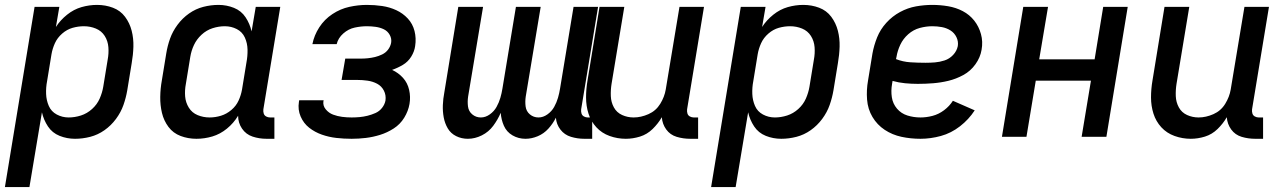

<svg xmlns="http://www.w3.org/2000/svg" viewBox="-35 -558 5239 783"><path d="M-15 205H85L136 -100Q143 -69 160.5 -42.5Q178 -16 208 -4Q238 8 271 8Q302 8 333 0Q364 -8 391 -27Q418 -46 438 -73Q458 -100 468.5 -130Q479 -160 484 -190L502 -300Q508 -334 509 -367.5Q510 -401 502 -432.5Q494 -464 475 -489.5Q456 -515 425.5 -526.5Q395 -538 361 -538Q329 -538 297.5 -529Q266 -520 238.5 -498Q211 -476 193 -448L207 -530H106ZM245 -79Q219 -79 196.5 -91Q174 -103 164 -126Q154 -149 153 -175Q152 -201 157 -227L175 -337Q179 -360 189 -382Q199 -404 218.5 -421Q238 -438 261 -444.5Q284 -451 307 -451Q333 -451 356 -441.5Q379 -432 392 -411.5Q405 -391 407 -365.5Q409 -340 404 -314L386 -204Q382 -180 371.5 -156Q361 -132 340.5 -113.5Q320 -95 295 -87Q270 -79 245 -79Z M766 8Q799 8 831 -1.5Q863 -11 890.5 -33.5Q918 -56 936 -86Q936 -57 952 -33.5Q968 -10 995 -1Q1022 8 1052 8H1084V-79H1066Q1058 -79 1050.5 -83Q1043 -87 1040.5 -95Q1038 -103 1039 -112L1108 -530H1008L991 -430Q984 -461 966.5 -487.5Q949 -514 919 -526Q889 -538 856 -538Q825 -538 794 -530Q763 -522 736 -503Q709 -484 689 -457Q669 -430 658.5 -400.5Q648 -371 643 -340L625 -230Q619 -197 618.5 -163Q618 -129 625.5 -97.5Q633 -66 652 -40.5Q671 -15 701.5 -3.5Q732 8 766 8ZM820 -79Q794 -79 771 -88.5Q748 -98 735 -119Q722 -140 720 -165Q718 -190 723 -216L741 -326Q745 -351 756 -374.5Q767 -398 787 -416.5Q807 -435 832 -443Q857 -451 882 -451Q908 -451 930.5 -439.5Q953 -428 963.5 -405Q974 -382 974.5 -355.5Q975 -329 970 -303L952 -193Q948 -170 938 -148Q928 -126 908.5 -109.5Q889 -93 866 -86Q843 -79 820 -79Z M1399 8Q1428 8 1457 4.5Q1486 1 1515 -8Q1544 -17 1570.5 -34Q1597 -51 1613.5 -78Q1630 -105 1635 -134Q1640 -163 1633.5 -191.5Q1627 -220 1608.5 -240.5Q1590 -261 1564 -273Q1587 -281 1608 -293.5Q1629 -306 1642 -327Q1655 -348 1658 -370Q1663 -402 1655.5 -431.5Q1648 -461 1628 -482.5Q1608 -504 1581 -516.5Q1554 -529 1523.5 -533.5Q1493 -538 1461 -538Q1426 -538 1389.5 -530Q1353 -522 1320.5 -500.5Q1288 -479 1267 -446.5Q1246 -414 1239 -378H1338Q1344 -403 1365 -421.5Q1386 -440 1411.5 -445.5Q1437 -451 1461 -451Q1479 -451 1497 -448.5Q1515 -446 1530.5 -438.5Q1546 -431 1554.5 -415.5Q1563 -400 1560 -383Q1557 -368 1547.5 -355.5Q1538 -343 1523.5 -336Q1509 -329 1494.5 -325.5Q1480 -322 1465.5 -320.5Q1451 -319 1437 -319H1373L1358 -232H1422Q1443 -232 1464 -229Q1485 -226 1503 -216.5Q1521 -207 1530.5 -188.5Q1540 -170 1537 -148Q1534 -132 1523 -118Q1512 -104 1496 -97Q1480 -90 1464 -86Q1448 -82 1431.5 -80.5Q1415 -79 1399 -79Q1379 -79 1360 -81.5Q1341 -84 1323.5 -90.5Q1306 -97 1293.5 -112Q1281 -127 1284 -146L1285 -149H1185Q1185 -146 1184 -142Q1179 -111 1191 -83Q1203 -55 1226 -37Q1249 -19 1277.5 -9Q1306 1 1336.5 4.5Q1367 8 1399 8Z M1873 8Q1902 8 1930 -6Q1958 -20 1976.5 -45Q1995 -70 2007 -98Q2009 -70 2020 -45Q2031 -20 2055 -6Q2079 8 2108 8Q2133 8 2158 -2.5Q2183 -13 2201.5 -33.5Q2220 -54 2232 -78Q2234 -51 2250.5 -29.5Q2267 -8 2293.5 0Q2320 8 2348 8H2380V-79H2362Q2354 -79 2346.5 -83Q2339 -87 2336.5 -95Q2334 -103 2335 -112L2404 -530H2304L2249 -197Q2246 -178 2240.5 -159Q2235 -140 2225 -122Q2215 -104 2197.5 -91.5Q2180 -79 2161 -79Q2141 -79 2126 -91.5Q2111 -104 2108.5 -124Q2106 -144 2109 -164L2170 -530H2069L2014 -197Q2011 -178 2005.5 -159Q2000 -140 1990 -122Q1980 -104 1962.5 -91.5Q1945 -79 1926 -79Q1906 -79 1891 -91.5Q1876 -104 1873.5 -124Q1871 -144 1874 -164L1935 -530H1834L1777 -181Q1772 -155 1771 -129.5Q1770 -104 1774.5 -79.5Q1779 -55 1791 -34.5Q1803 -14 1825 -3Q1847 8 1873 8Z M2517 8Q2546 8 2575 -1Q2604 -10 2626.5 -32Q2649 -54 2664 -80Q2666 -52 2682 -30Q2698 -8 2724.5 0Q2751 8 2780 8H2812V-79H2794Q2786 -79 2778.5 -83Q2771 -87 2768.5 -95Q2766 -103 2767 -112L2836 -530H2736L2680 -193Q2675 -163 2657.5 -134.5Q2640 -106 2609.5 -92.5Q2579 -79 2549 -79Q2524 -79 2502 -89Q2480 -99 2468.5 -120Q2457 -141 2456 -166Q2455 -191 2459 -216L2511 -530H2410L2361 -230Q2355 -195 2355 -160.5Q2355 -126 2365 -94.5Q2375 -63 2397 -39Q2419 -15 2451 -3.5Q2483 8 2517 8Z M2865 205H2965L3016 -100Q3023 -69 3040.5 -42.5Q3058 -16 3088 -4Q3118 8 3151 8Q3182 8 3213 0Q3244 -8 3271 -27Q3298 -46 3318 -73Q3338 -100 3348.5 -130Q3359 -160 3364 -190L3382 -300Q3388 -334 3389 -367.5Q3390 -401 3382 -432.5Q3374 -464 3355 -489.5Q3336 -515 3305.5 -526.5Q3275 -538 3241 -538Q3209 -538 3177.5 -529Q3146 -520 3118.5 -498Q3091 -476 3073 -448L3087 -530H2986ZM3125 -79Q3099 -79 3076.5 -91Q3054 -103 3044 -126Q3034 -149 3033 -175Q3032 -201 3037 -227L3055 -337Q3059 -360 3069 -382Q3079 -404 3098.5 -421Q3118 -438 3141 -444.5Q3164 -451 3187 -451Q3213 -451 3236 -441.5Q3259 -432 3272 -411.5Q3285 -391 3287 -365.5Q3289 -340 3284 -314L3266 -204Q3262 -180 3251.5 -156Q3241 -132 3220.5 -113.5Q3200 -95 3175 -87Q3150 -79 3125 -79Z M3719 8Q3760 8 3802 -3.5Q3844 -15 3880 -43Q3916 -71 3940 -108L3851 -147Q3837 -125 3815 -108.5Q3793 -92 3768 -85.5Q3743 -79 3719 -79Q3691 -79 3665.5 -87Q3640 -95 3623 -115Q3606 -135 3602 -161.5Q3598 -188 3603 -216L3605 -228Q3630 -221 3656 -218.5Q3682 -216 3708 -216Q3739 -216 3770.5 -218.5Q3802 -221 3833 -228.5Q3864 -236 3893.5 -252Q3923 -268 3943 -296Q3963 -324 3968 -355Q3974 -388 3965.5 -419Q3957 -450 3938 -474Q3919 -498 3891.5 -512.5Q3864 -527 3832 -532.5Q3800 -538 3767 -538Q3734 -538 3700.5 -532Q3667 -526 3635.5 -509Q3604 -492 3579.5 -465Q3555 -438 3542 -405.5Q3529 -373 3523 -340L3505 -230Q3498 -191 3501 -152Q3504 -113 3523 -81Q3542 -49 3573 -28.5Q3604 -8 3641.5 0Q3679 8 3719 8ZM3739 -302Q3708 -302 3677.5 -304Q3647 -306 3619 -317L3621 -326Q3625 -351 3636.5 -375.5Q3648 -400 3669 -418.5Q3690 -437 3716 -444Q3742 -451 3767 -451Q3787 -451 3806 -447.5Q3825 -444 3841 -434Q3857 -424 3865.5 -406.5Q3874 -389 3871 -370Q3867 -350 3852 -334Q3837 -318 3817 -311.5Q3797 -305 3777.5 -303.5Q3758 -302 3739 -302Z M4051 0H4151L4189 -229H4414L4376 0H4477L4564 -530H4464L4429 -316H4203L4239 -530H4138Z M4821 8Q4850 8 4879 -1Q4908 -10 4930.5 -32Q4953 -54 4968 -80Q4970 -52 4986 -30Q5002 -8 5028.5 0Q5055 8 5084 8H5116V-79H5098Q5090 -79 5082.5 -83Q5075 -87 5072.5 -95Q5070 -103 5071 -112L5140 -530H5040L4984 -193Q4979 -163 4961.5 -134.5Q4944 -106 4913.5 -92.5Q4883 -79 4853 -79Q4828 -79 4806 -89Q4784 -99 4772.5 -120Q4761 -141 4760 -166Q4759 -191 4763 -216L4815 -530H4714L4665 -230Q4659 -195 4659 -160.5Q4659 -126 4669 -94.5Q4679 -63 4701 -39Q4723 -15 4755 -3.5Q4787 8 4821 8Z"/></svg>

Font: Iosevka Sparkle Medium
Style: Italic
Weight: 500
Italic angle: -9°
Designer: Belleve Invis
Foundry: Belleve Invis
Version: Version 4.5.0; ttfautohint (v1.8.3)